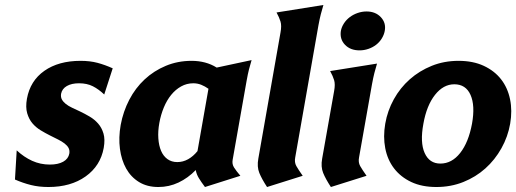

<svg xmlns="http://www.w3.org/2000/svg" viewBox="-20 -739 2070 770"><path d="M225 -363Q223 -350 228 -340.5Q233 -331 243.5 -322.5Q254 -314 269 -307Q284 -300 301 -292Q320 -283 339.5 -271.5Q359 -260 373.5 -243.5Q388 -227 395 -203.5Q402 -180 396 -146Q383 -74 323.5 -31.5Q264 11 174 11Q136 11 104 3Q72 -5 40 -19L47 -136Q76 -109 109 -94Q142 -79 180 -79Q213 -79 233.5 -90.5Q254 -102 258 -123Q260 -136 255 -145.5Q250 -155 239 -163.5Q228 -172 213 -179.5Q198 -187 180 -196Q162 -205 143 -216.5Q124 -228 110 -244.5Q96 -261 89 -285Q82 -309 88 -343Q101 -415 158 -455Q215 -495 303 -495Q341 -495 371 -487Q401 -479 432 -465L398 -360Q376 -381 352.5 -393Q329 -405 297 -405Q267 -405 248 -394Q229 -383 225 -363Z M913 -98Q910 -81 918.5 -67.5Q927 -54 944 -34L802 11Q787 -9 777.5 -24.5Q768 -40 765 -57Q734 -25 696 -7Q658 11 615 11Q570 11 537.5 -9Q505 -29 486 -63Q467 -97 461 -142Q455 -187 464 -238Q474 -292 498.5 -339Q523 -386 560 -420.5Q597 -455 645 -475Q693 -495 748 -495Q806 -495 849 -468L989 -498Q983 -478 978.5 -460.5Q974 -443 969 -415ZM691 -89Q714 -89 734.5 -100.5Q755 -112 772 -133L816 -383Q802 -393 787 -399Q772 -405 755 -405Q729 -405 706.5 -392.5Q684 -380 666.5 -358.5Q649 -337 637 -308Q625 -279 619 -246Q613 -213 615 -184Q617 -155 626 -134Q635 -113 651.5 -101Q668 -89 691 -89Z M1105 -609Q1110 -636 1105 -652.5Q1100 -669 1089 -689L1277 -719Q1271 -699 1266.5 -681.5Q1262 -664 1257 -637L1164 -108Q1160 -88 1168.5 -73Q1177 -58 1194 -34L1051 11Q1030 -21 1020 -45.5Q1010 -70 1016 -103Z M1347 -615Q1350 -631 1359.5 -645.5Q1369 -660 1383 -670.5Q1397 -681 1414.5 -687Q1432 -693 1450 -693Q1486 -693 1507.5 -670Q1529 -647 1523 -615Q1520 -599 1511 -584.5Q1502 -570 1488.5 -559.5Q1475 -549 1457.5 -543Q1440 -537 1422 -537Q1385 -537 1363.5 -559.5Q1342 -582 1347 -615ZM1320 -374Q1325 -401 1320 -417.5Q1315 -434 1304 -454L1492 -484Q1486 -464 1481.5 -446.5Q1477 -429 1472 -402L1420 -108Q1416 -88 1424.5 -73Q1433 -58 1450 -34L1307 11Q1286 -21 1276 -45.5Q1266 -70 1272 -103Z M1525 -243Q1534 -295 1559.5 -341Q1585 -387 1623.5 -421Q1662 -455 1711.5 -475Q1761 -495 1819 -495Q1877 -495 1920 -475Q1963 -455 1989.5 -421Q2016 -387 2025.5 -341Q2035 -295 2026 -243Q2017 -191 1991 -144.5Q1965 -98 1926.5 -63.5Q1888 -29 1838 -9Q1788 11 1730 11Q1672 11 1629.5 -9Q1587 -29 1560.5 -63.5Q1534 -98 1525 -144.5Q1516 -191 1525 -243ZM1678 -243Q1664 -168 1683 -125.5Q1702 -83 1746 -83Q1792 -83 1825.5 -125.5Q1859 -168 1873 -243Q1886 -316 1867 -358.5Q1848 -401 1802 -401Q1758 -401 1724.5 -358.5Q1691 -316 1678 -243Z"/></svg>

Font: LT Museum
Style: Bold Italic
Weight: 700
Designer: Daniel Lyons
Foundry: LyonsType
Version: Version 1.011